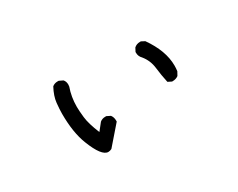

<svg xmlns="http://www.w3.org/2000/svg" viewBox="-63 -710 1126 910"><g transform="rotate(-30 500.0 -255.0)"><path d="M325 -50Q289 -50 252 -145Q225 -213 225 -316Q225 -339 228.5 -374Q232 -409 254 -450Q266 -460 283 -460H289L310 -450Q320 -439 320 -422L319 -411Q302 -364 302 -310Q302 -289 306 -251.5Q310 -214 335 -153L366 -192Q378 -202 395 -202H401L421 -192Q431 -179 431 -161V-155L344 -55Q334 -50 325 -50ZM756 -188H753L733 -198Q724 -239 719 -282Q714 -325 687 -358Q673 -372 673 -391V-396L683 -415Q696 -427 715 -427H720L739 -417Q801 -329 801 -248Q801 -233 799 -218L788 -198Q775 -188 756 -188Z"/></g></svg>

Font: Xiaolai Mono SC
Style: Regular
Weight: 400
Monospace: yes
Designer: LXGW / Nozomi Seto
Version: Version 3.113;September 30, 2024